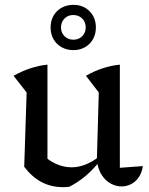

<svg xmlns="http://www.w3.org/2000/svg" viewBox="-20 -764 614 793"><path d="M475 -71 570 -78Q566 -50 552.5 -31Q539 -12 520.5 -3Q502 6 482 6Q459 6 437 -6Q415 -18 400 -41.5Q385 -65 380 -100L388 -382L335 -451Q403 -490 475 -497ZM267 7Q260 8 253.5 8.5Q247 9 241 9Q192 9 152.5 -11.5Q113 -32 80 -75L160 -121Q215 -73 276 -73Q331 -73 388 -116L390 -96Q363 -62 332.5 -36.5Q302 -11 267 7ZM80 -75 90 -382 36 -451Q106 -490 176 -497V-88ZM283 -557Q256 -557 234.5 -569Q213 -581 201 -602Q189 -623 189 -651Q189 -678 201 -699Q213 -720 234.5 -732Q256 -744 283 -744Q324 -744 350 -717.5Q376 -691 376 -651Q376 -623 364 -602Q352 -581 331 -569Q310 -557 283 -557ZM283 -600Q305 -600 319.5 -614.5Q334 -629 334 -650Q334 -673 319.5 -687.5Q305 -702 282 -702Q261 -702 246.5 -687.5Q232 -673 232 -650Q232 -629 246.5 -614.5Q261 -600 283 -600Z"/></svg>

Font: Piazzolla 24pt Medium
Style: Regular
Weight: 500
Designer: Juan Pablo del Peral
Foundry: Huerta Tipografica
Version: Version 2.005